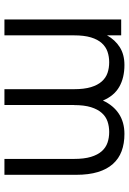

<svg xmlns="http://www.w3.org/2000/svg" viewBox="126 -722 595 888"><g transform="rotate(90 424.0 -277.5)"><path d="M392 -321.5Q392 -369 382.5 -400.2Q373 -431.5 356.2 -450.2Q339.5 -469 316.8 -476.8Q294 -484.5 267.5 -484.5Q241.5 -484.5 218.8 -476.8Q196 -469 179 -450.2Q162 -431.5 152.5 -400.2Q143 -369 143 -321.5V0H69.5V-540H143V-474.5Q164 -512 197.8 -533.5Q231.5 -555 280 -555Q339.5 -555 381.2 -531Q423 -507 444.5 -455.5Q467 -504 506 -529.5Q545 -555 599 -555Q643.5 -555 678.5 -542Q713.5 -529 738 -501.5Q762.5 -474 775.2 -432Q788 -390 788 -331.5V0H714.5V-321.5Q714.5 -369 705 -400.2Q695.5 -431.5 678.8 -450.2Q662 -469 639.2 -476.8Q616.5 -484.5 590 -484.5Q564 -484.5 541.2 -476.8Q518.5 -469 501.8 -450.2Q485 -431.5 475.2 -400.2Q465.5 -369 465.5 -321.5H465V0H392Z"/></g></svg>

Font: Vela Sans
Style: Regular
Weight: 400
Designer: Principal design: Mikhail Sharanda - project Manrope.
Design modification: Ravid Balaliev
Foundry: Mikhail Sharanda
Version: Version 1.001